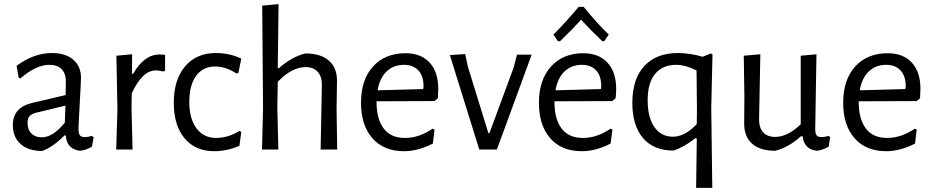

<svg xmlns="http://www.w3.org/2000/svg" viewBox="-20 -722 4501 927"><path d="M333.5 -434C308.5 -455.3 274.3 -466 231 -466C172.3 -466 115.3 -445.3 60 -404L70 -347L78 -343C128.7 -387 175.7 -409 219 -409C244.3 -409 263.8 -402 277.5 -388C291.2 -374 298 -354 298 -328L297 -263L135 -225C73 -210.3 42 -174.7 42 -118C42 -79.3 54.5 -48.8 79.5 -26.5C104.5 -4.2 139.3 7 184 7C219.3 -6.3 255 -31.3 291 -68H298C298.7 -46 305.2 -28.7 317.5 -16C329.8 -3.3 346.3 4 367 6C385.7 4 404.7 -2.7 424 -14L432 -59L424 -66C411.3 -62 400 -60 390 -60C378.7 -60 370.7 -62.8 366 -68.5C361.3 -74.2 359 -84.3 359 -99C359 -111 361 -152.3 365 -223C369 -293.7 371 -334.7 371 -346C371 -383.3 358.5 -412.7 333.5 -434ZM122 -160.5C128 -167.5 137.7 -173 151 -177L296 -212L293 -130C255 -82.7 217.7 -59 181 -59C160.3 -59 143.8 -65.2 131.5 -77.5C119.2 -89.8 113 -107 113 -129C113 -143 116 -153.5 122 -160.5Z M777 -457C767.7 -458.3 759 -459 751 -459C701 -459 658.3 -428 623 -366H617L618 -460L542 -453L547 -194L541 0H620L615 -201L616 -271C650 -345 688.7 -382 732 -382C744.7 -382 756.7 -380.3 768 -377L777 -380Z M1145 -439C1107.7 -457 1066.7 -466 1022 -466C959.3 -466 909.8 -444.5 873.5 -401.5C837.2 -358.5 819 -300 819 -226C819 -153.3 836.3 -96.2 871 -54.5C905.7 -12.8 953.3 8 1014 8C1054.7 8 1095.3 -0.7 1136 -18L1145 -85L1136 -90C1099.3 -67.3 1062 -56 1024 -56C983.3 -56 951.5 -71.5 928.5 -102.5C905.5 -133.5 894 -176 894 -230C894 -284 905 -326 927 -356C949 -386 979.7 -401 1019 -401C1053 -401 1087.3 -389.7 1122 -367L1131 -370Z M1514.5 -374.5C1528.2 -358.8 1534.7 -337.7 1534 -311L1528 0H1608L1605 -199L1607 -329C1607.7 -372.3 1594.8 -405.7 1568.5 -429C1542.2 -452.3 1504 -464 1454 -464C1410.7 -453.3 1368.3 -429.7 1327 -393H1321L1325 -702L1246 -695L1250 -195L1245 0H1324L1319 -201L1321 -327C1366.3 -374.3 1411.3 -398 1456 -398C1481.3 -398 1500.8 -390.2 1514.5 -374.5Z M1798 -230V-233L2077 -234L2094 -247L2096 -293C2096 -347 2082.2 -389.2 2054.5 -419.5C2026.8 -449.8 1988 -465 1938 -465C1872 -465 1819.7 -443.7 1781 -401C1742.3 -358.3 1723 -300 1723 -226C1723 -153.3 1741.3 -96.2 1778 -54.5C1814.7 -12.8 1865.7 8 1931 8C1975.7 8 2022 -4.3 2070 -29L2078 -96L2069 -101C2025.7 -71 1981 -56 1935 -56C1889.7 -56 1855.5 -71.2 1832.5 -101.5C1809.5 -131.8 1798 -174.7 1798 -230ZM1846.5 -377C1868.8 -398.3 1897 -409 1931 -409C1959.7 -409 1982.5 -400.2 1999.5 -382.5C2016.5 -364.8 2025 -338.7 2025 -304L2023 -292L1803 -286C1809.7 -325.3 1824.2 -355.7 1846.5 -377Z M2338 -79 2239 -400 2226 -461 2152 -456 2294 0H2379L2547 -458H2476L2460 -396L2343 -79Z M2652 -555 2674 -523H2684C2726.7 -564.3 2760.7 -599 2786 -627C2812.7 -597 2846.7 -562.3 2888 -523H2897L2919 -555C2879.7 -593 2839.3 -637.7 2798 -689H2774C2731.3 -638.3 2690.7 -593.7 2652 -555ZM2657 -230V-233L2936 -234L2952 -247C2954 -259 2955 -274.3 2955 -293C2955 -347 2941 -389.2 2913 -419.5C2885 -449.8 2846 -465 2796 -465C2730.7 -465 2678.7 -443.5 2640 -400.5C2601.3 -357.5 2582 -299.3 2582 -226C2582 -153.3 2600.2 -96.2 2636.5 -54.5C2672.8 -12.8 2723.7 8 2789 8C2834.3 8 2880.7 -4.3 2928 -29L2937 -96L2928 -101C2884.7 -71 2840 -56 2794 -56C2748.7 -56 2714.5 -71.2 2691.5 -101.5C2668.5 -131.8 2657 -174.7 2657 -230ZM2705.5 -377C2727.8 -398.3 2756 -409 2790 -409C2818.7 -409 2841.3 -400.2 2858 -382.5C2874.7 -364.8 2883 -338.7 2883 -304L2881 -292L2662 -286C2668.7 -325.3 2683.2 -355.7 2705.5 -377Z M3420 -459 3412 -464 3373 -448C3330.3 -460 3290.3 -466 3253 -466C3183.7 -466 3129.7 -445.2 3091 -403.5C3052.3 -361.8 3033 -302.3 3033 -225C3033 -152.3 3050.2 -95.8 3084.5 -55.5C3118.8 -15.2 3168.3 5 3233 5C3268.3 -7.7 3302.7 -27.3 3336 -54H3344V-35L3341 185H3419L3414 -199ZM3143.5 -366C3167.8 -394.7 3201.3 -409 3244 -409C3274 -409 3307 -400 3343 -382L3345 -191L3344 -123C3306 -82.3 3267.7 -62 3229 -62C3191 -62 3161.2 -77.5 3139.5 -108.5C3117.8 -139.5 3107 -182.7 3107 -238C3107 -294.7 3119.2 -337.3 3143.5 -366Z M3923 -68.5C3918.3 -74.2 3916 -84 3916 -98L3922 -460L3846 -453V-122C3804 -81.3 3762.7 -61 3722 -61C3696.7 -61 3677.3 -68.7 3664 -84C3650.7 -99.3 3644.3 -120.7 3645 -148L3651 -460L3571 -453L3574 -256L3573 -129C3572.3 -85.7 3584.8 -52.3 3610.5 -29C3636.2 -5.7 3673.7 6 3723 6C3765.7 -4.7 3807 -28 3847 -64H3855C3860.3 -21.3 3883.3 2 3924 6C3942.7 4 3961.7 -2.7 3981 -14L3988 -59L3981 -66C3968.3 -62 3956.7 -60 3946 -60C3935.3 -60 3927.7 -62.8 3923 -68.5Z M4126 -230V-233L4405 -234L4422 -247L4424 -293C4424 -347 4410.2 -389.2 4382.5 -419.5C4354.8 -449.8 4316 -465 4266 -465C4200 -465 4147.7 -443.7 4109 -401C4070.3 -358.3 4051 -300 4051 -226C4051 -153.3 4069.3 -96.2 4106 -54.5C4142.7 -12.8 4193.7 8 4259 8C4303.7 8 4350 -4.3 4398 -29L4406 -96L4397 -101C4353.7 -71 4309 -56 4263 -56C4217.7 -56 4183.5 -71.2 4160.5 -101.5C4137.5 -131.8 4126 -174.7 4126 -230ZM4174.5 -377C4196.8 -398.3 4225 -409 4259 -409C4287.7 -409 4310.5 -400.2 4327.5 -382.5C4344.5 -364.8 4353 -338.7 4353 -304L4351 -292L4131 -286C4137.7 -325.3 4152.2 -355.7 4174.5 -377Z"/></svg>

Font: Alegreya Sans
Style: Regular
Weight: 400
Designer: Juan Pablo del Peral
Foundry: Huerta Tipografica
Version: Version 1.000;PS 001.000;hotconv 1.0.70;makeotf.lib2.5.58329